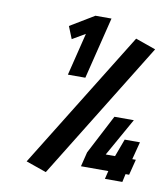

<svg xmlns="http://www.w3.org/2000/svg" viewBox="-88 -863 820 954"><g transform="rotate(10 321.5 -386.0)"><path d="M285 -693 220 -655 195 -717 316 -790H397L320 -478H232ZM105 -18 535 -713 637 -677 208 18ZM513 -41H375L393 -114L496 -312H594L486 -120H533L566 -209H643L620 -120H638L618 -41H600L591 0H503Z"/></g></svg>

Font: Cairo SemiBold
Style: Italic
Weight: 600
Italic angle: -13°
Designer: Mohamed Gaber, Accademia di Belle Arti di Urbino and others
Foundry: Kief Type Foundry, Accademia di Belle Arti di Urbino and others
Version: Version 3.011